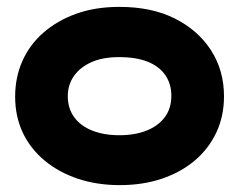

<svg xmlns="http://www.w3.org/2000/svg" viewBox="-20 -521 695 558"><path d="M328 17Q262 17 206.5 -1.5Q151 -20 109.5 -54.5Q68 -89 46 -136Q24 -183 24 -240Q24 -296 45 -343.5Q66 -391 106 -426Q146 -461 201.5 -481Q257 -501 327 -501Q421 -501 488.5 -467Q556 -433 593.5 -374.5Q631 -316 631 -241Q631 -183 608.5 -135.5Q586 -88 545.5 -54Q505 -20 450 -1.5Q395 17 328 17ZM327 -128Q372 -128 406 -141.5Q440 -155 459 -180.5Q478 -206 478 -243Q478 -277 460.5 -302.5Q443 -328 409.5 -341.5Q376 -355 326 -355Q278 -355 245 -340Q212 -325 194.5 -299.5Q177 -274 177 -242Q177 -206 195.5 -180.5Q214 -155 248 -141.5Q282 -128 327 -128Z"/></svg>

Font: Fredoka SemiExpanded SemiBold
Style: Regular
Weight: 600
Width: 6
Designer: Ben Nathan
Foundry: Milena B. Brandão, Ben Nathan
Version: Version 2.001